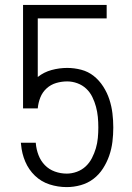

<svg xmlns="http://www.w3.org/2000/svg" viewBox="-20 -755 540 783"><path d="M252 8Q216 8 182 -3Q148 -14 122.5 -38.5Q97 -63 83 -96Q69 -129 66 -165L65 -173H126V-171Q128 -146 137 -122.5Q146 -99 163 -81.5Q180 -64 203.5 -55.5Q227 -47 252 -47Q273 -47 293.5 -54.5Q314 -62 329.5 -76.5Q345 -91 355 -110.5Q365 -130 371 -150.5Q377 -171 379 -192.5Q381 -214 381 -235Q381 -257 379 -278Q377 -299 371.5 -319.5Q366 -340 356.5 -359.5Q347 -379 331.5 -393.5Q316 -408 295.5 -415.5Q275 -423 254 -423Q231 -423 209 -416.5Q187 -410 170 -394.5Q153 -379 144.5 -357.5Q136 -336 134 -313H74V-735H415V-680H134V-441Q159 -461 190.5 -469.5Q222 -478 254 -478Q283 -478 311.5 -470.5Q340 -463 362.5 -445Q385 -427 401 -402Q417 -377 426 -349.5Q435 -322 438.5 -293Q442 -264 442 -235Q442 -206 438.5 -177Q435 -148 425.5 -120.5Q416 -93 400 -68Q384 -43 361 -25.5Q338 -8 309.5 0Q281 8 252 8Z"/></svg>

Font: Iosevka Curly Light
Style: Regular
Weight: 300
Monospace: yes
Designer: Belleve Invis
Foundry: Belleve Invis
Version: Version 22.1.2; ttfautohint (v1.8.4)